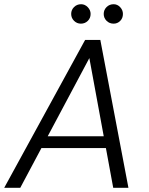

<svg xmlns="http://www.w3.org/2000/svg" viewBox="-32 -889 705 909"><path d="M-12 0 371 -700H443L576 0H504L391 -614L64 0ZM120 -188 149 -244H496L506 -188ZM351 -777Q332 -777 318.5 -790.5Q305 -804 305 -823Q305 -842 318.5 -855.5Q332 -869 352 -869Q370 -869 383.5 -855Q397 -841 397 -823Q397 -803 383.5 -790Q370 -777 351 -777ZM506 -777Q486 -777 472.5 -790.5Q459 -804 459 -823Q459 -842 472.5 -855.5Q486 -869 506 -869Q524 -869 537 -855Q550 -841 550 -823Q550 -803 537 -790Q524 -777 506 -777Z"/></svg>

Font: DM Sans 16pt Light
Style: Italic
Weight: 300
Italic angle: -10°
Version: Version 4.004;gftools[0.9.30]